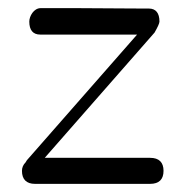

<svg xmlns="http://www.w3.org/2000/svg" viewBox="-20 -452 450 472"><path d="M382 -32C382 -53 371 -64 349 -64H90L360 -372C368 -386 372 -395 372 -399C372 -420 363 -431 346 -431C356 -431 297 -431 168 -432H94H80C63 -432 52 -412 52 -399C52 -378 61 -367 79 -367H317L46 -58L43 -53C37 -47 34 -40 34 -32C34 -11 45 0 66 0H349C371 0 382 -11 382 -32Z"/></svg>

Font: GFS Decker
Style: Normal
Weight: 400
Foundry: George D. Matthiopoulos
Version: Version 1.000